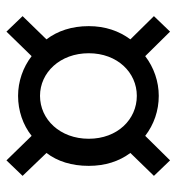

<svg xmlns="http://www.w3.org/2000/svg" viewBox="4 -666 547 595"><g transform="rotate(-90 277.5 -368.5)"><path d="M78 -115 154 -192C189 -165 232 -150 278 -150C322 -150 366 -165 401 -192L477 -115L525 -165L453 -238C479 -273 494 -316 494 -367C494 -420 479 -464 453 -498L525 -572L477 -622L401 -544C366 -571 322 -586 278 -586C232 -586 188 -571 154 -544L78 -622L30 -572L101 -498C75 -464 61 -420 61 -367C61 -316 75 -273 101 -238L30 -165ZM278 -218C205 -218 145 -278 145 -367C145 -456 205 -518 278 -518C350 -518 410 -456 410 -367C410 -278 350 -218 278 -218Z"/></g></svg>

Font: Squished Noto Sans CJK JP Regular
Style: Regular
Weight: 400
Designer: Ryoko NISHIZUKA (kana & ideographs); Paul D. Hunt (Latin, Greek & Cyrillic); Wenlong ZHANG (bopomofo); Sandoll Communica
Foundry: Adobe Systems Incorporated
Version: Version 1.004;PS 1.004;hotconv 1.0.82;makeotf.lib2.5.63406